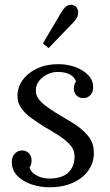

<svg xmlns="http://www.w3.org/2000/svg" viewBox="-20 -783 468 814"><path d="M190 11Q150 11 113 -1.5Q76 -14 53 -38Q30 -62 30 -96Q30 -118 42.5 -131.5Q55 -145 73 -145Q93 -145 103.5 -132Q114 -119 114 -103Q114 -96 112 -88Q110 -80 105 -72Q113 -50 137 -38Q161 -26 188 -26Q242 -26 269 -51Q296 -76 296 -121Q296 -148 277 -169Q258 -190 229 -208.5Q200 -227 169 -245Q140 -263 113.5 -282Q87 -301 70.5 -324Q54 -347 54 -376Q54 -413 76 -443.5Q98 -474 137 -492.5Q176 -511 227 -511Q265 -511 298.5 -499Q332 -487 353.5 -465Q375 -443 375 -413Q375 -392 363 -379.5Q351 -367 333 -367Q315 -367 304 -379Q293 -391 293 -407Q293 -415 295 -422.5Q297 -430 302 -438Q297 -455 277.5 -466.5Q258 -478 224 -478Q202 -478 181 -468Q160 -458 146 -440.5Q132 -423 132 -399Q132 -380 143.5 -364Q155 -348 174 -334Q193 -320 215 -306Q251 -285 289 -261.5Q327 -238 352.5 -208Q378 -178 378 -135Q378 -93 354.5 -60Q331 -27 288.5 -8Q246 11 190 11ZM186 -579 162 -599 240 -731Q254 -754 267 -759.5Q280 -765 289.5 -761.5Q299 -758 302 -755Q306 -751 309.5 -742Q313 -733 310 -719Q307 -705 289 -686Z"/></svg>

Font: Lora
Style: Italic
Weight: 400
Italic angle: -3°
Designer: Olga Karpushina, Alexei Vanyashin (Cyrillic)
Foundry: Cyreal
Version: Version 3.008